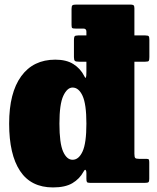

<svg xmlns="http://www.w3.org/2000/svg" viewBox="-20 -800 688 840"><path d="M20 -259Q20 -394 72.8 -466.5Q125.5 -539 222 -539Q270.5 -539 301.2 -519.5Q332 -500 348.5 -467.5Q354 -456 356 -461Q358 -466 358 -486.5V-530H326Q312 -530 307.8 -533.5Q303.5 -537 303.5 -550V-624.5Q303.5 -636.5 306.2 -640.8Q309 -645 321.5 -645H358V-662Q358 -675 344.5 -675H310.5Q299 -675 296 -677.2Q293 -679.5 293 -691V-761Q293 -774 297.2 -777Q301.5 -780 315 -780H550.5Q560 -780 564 -777.2Q568 -774.5 568 -764.5V-645H615.5Q628 -645 630.8 -641.2Q633.5 -637.5 633.5 -625.5V-550.5Q633.5 -537.5 631 -533.8Q628.5 -530 614.5 -530H568V-127.5Q568 -113 571.5 -109Q575 -105 589 -105H621.5Q630 -105 631.5 -101.2Q633 -97.5 633 -89V-17.5Q633 -6 629.5 -3Q626 0 614 0H373.5Q363 0 360.5 -3.5Q358 -7 358 -18V-43.5Q358 -52.5 354.8 -56.2Q351.5 -60 345.5 -49Q328 -17 296.5 1.5Q265 20 212 20Q115.5 20 67.8 -52Q20 -124 20 -259ZM240 -259Q240 -173.5 256 -137.2Q272 -101 297.5 -101Q324.5 -101 341.2 -137.2Q358 -173.5 358 -259Q358 -344.5 341.2 -380.8Q324.5 -417 297.5 -417Q274 -417 257 -380.8Q240 -344.5 240 -259Z"/></svg>

Font: Besley* Narrow Fatface
Style: Regular
Weight: 900
Width: 4
Designer: Owen Earl
Foundry: indestructible type*
Version: Version 3.000; ttfautohint (v1.8.3)